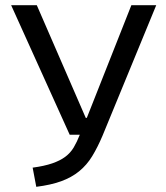

<svg xmlns="http://www.w3.org/2000/svg" viewBox="-20 -709 640 741"><path d="M376 -186Q357 -141 336 -106.5Q315 -72 285.5 -48Q256 -24 216 -9.5Q176 5 120 12L106 -62Q151 -68 181.5 -78.5Q212 -89 232 -104Q252 -119 264.5 -140Q277 -161 288 -189H249L23 -689H122L311 -254H315L487 -689H583Z"/></svg>

Font: Wlorlttqgufhjawjgtejqphaquk
Style: Regular
Weight: 400
Monospace: yes
Designer: Carrois Corporate & Edenspiekermann
Foundry: Carrois Corporate GbR & Edenspiekermann AG
Version: Version 2.001